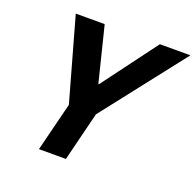

<svg xmlns="http://www.w3.org/2000/svg" viewBox="-120 -801 944 926"><g transform="rotate(20 352.0 -337.5)"><path d="M172.5 0 235 -250 115.8 -675H264.2L334.2 -393.3H337.5L547.5 -675H704.2L373.3 -251.7L310.8 0Z"/></g></svg>

Font: Funnel Sans Light
Style: Bold Italic
Weight: 700
Italic angle: -14.036°
Version: Version 1.000